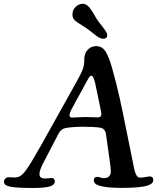

<svg xmlns="http://www.w3.org/2000/svg" viewBox="-35 -963 831 992"><path d="M424.8 -807.6Q411.1 -818.4 387.5 -832.8Q363.8 -847.2 353.5 -856Q338.4 -869.1 339.4 -889.6Q339.8 -912.6 356.4 -928Q373 -943.4 393.6 -943.4Q415 -943.4 435.1 -913.6Q441.4 -905.3 453.1 -884.5Q464.8 -863.8 477.5 -846.7Q482.4 -840.8 491.5 -829.1Q500.5 -817.4 503.7 -813Q506.8 -808.6 511.5 -801.5Q516.1 -794.4 517.6 -789.8Q519 -785.2 519 -780.3Q518.1 -762.7 498.5 -762.7Q493.7 -762.7 488.8 -764.2Q483.9 -765.6 480 -767.3Q476.1 -769 469.2 -773.7Q462.4 -778.3 457.8 -782Q453.1 -785.6 442.6 -793.7Q432.1 -801.8 424.8 -807.6ZM267.1 -272 191.9 -127.4Q168.9 -85.4 168.9 -64Q168.9 -42 193.4 -41Q204.1 -40.5 216.3 -42Q228.5 -43.5 231.9 -43.5Q248 -42.5 248 -25.9Q248 -6.3 219.5 1Q190.9 8.3 134.8 8.3Q55.7 8.3 20.5 2Q-14.6 -4.4 -14.6 -23.9Q-14.6 -33.2 -8.1 -39.8Q-1.5 -46.4 7.8 -47.4Q13.2 -47.9 27.6 -46.6Q42 -45.4 50.8 -46.9Q73.2 -48.8 97.7 -81.5Q122.1 -114.3 176.8 -211.4L360.8 -541Q385.7 -585.4 393.1 -606.4Q400.4 -627.4 400.4 -654.8Q400.4 -687 418 -705.8Q435.5 -724.6 462.4 -724.6Q491.7 -724.6 509.3 -698.5Q526.9 -672.4 543.9 -612.3Q564.9 -539.1 582.5 -460Q600.1 -380.9 620.4 -278.1Q640.6 -175.3 650.9 -127.4Q651.9 -123.5 653.6 -114.3Q655.3 -105 656.2 -100.8Q657.2 -96.7 658.9 -88.6Q660.6 -80.6 662.1 -76.7Q663.6 -72.8 665.5 -66.9Q667.5 -61 669.7 -58.1Q671.9 -55.2 674.6 -51.8Q677.2 -48.3 680.4 -46.9Q683.6 -45.4 687.5 -45.4Q700.7 -44.9 717.3 -48.3Q733.9 -51.8 741.2 -51.3Q756.8 -49.8 756.8 -33.7Q756.8 -23.4 750.2 -16.6Q743.7 -9.8 727.1 -4.4Q689.9 7.8 592.8 7.8Q507.3 7.8 471.2 -6.3Q449.7 -13.7 449.7 -31.7Q449.7 -47.9 466.3 -49.3Q472.2 -49.8 483.9 -45.9Q495.6 -42 504.4 -42.5Q519.5 -43 528.6 -52.2Q537.6 -61.5 537.6 -75.7Q537.6 -91.8 534.2 -115.7L512.7 -269Q510.3 -284.7 502.9 -293Q495.6 -301.3 480.5 -303.7Q450.2 -308.1 392.6 -308.1Q344.7 -308.1 305.7 -301.8Q279.8 -297.4 267.1 -272ZM405.8 -358.4Q426.8 -358.4 445.3 -357.4Q463.9 -356.4 469.7 -356.4Q488.8 -356.4 488.8 -373Q488.8 -378.4 482.4 -410.2L460 -518.1Q449.7 -571.8 436.5 -571.8Q433.6 -571.8 430.4 -569.1Q427.2 -566.4 423.6 -560.3Q419.9 -554.2 416.7 -549.1Q413.6 -543.9 408.4 -534.2Q403.3 -524.4 400.4 -519L337.4 -403.8Q324.2 -379.4 324.2 -367.2Q324.2 -355.5 338.4 -355.5Q339.8 -355.5 365.2 -356.9Q390.6 -358.4 405.8 -358.4Z"/></svg>

Font: Cooper* Medium
Style: Italic
Weight: 500
Italic angle: -7°
Designer: Owen Earl
Foundry: indestructible type*
Version: Version 0.001